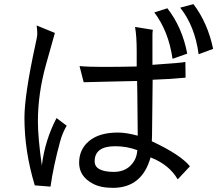

<svg xmlns="http://www.w3.org/2000/svg" viewBox="-20 -894 1049 927"><path d="M437 -115Q437 -188 536 -188Q592 -188 643 -169Q641 -140 629 -119Q597 -64 529 -64Q437 -65 437 -115ZM707 -134Q797 -99 838 -28L897 -91Q852 -147 713 -212Q714 -223 714 -240L717 -509Q806 -512 876 -519L875 -595Q864 -591 716 -581V-726Q716 -739 718 -750L632 -764Q640 -719 640 -648V-573Q554 -571 480 -571Q406 -571 364 -575L384 -497L507 -500Q618 -502 642 -503L643 -446Q645 -273 645 -239Q590 -254 549 -254Q459 -254 410 -213Q362 -173 362 -108Q362 -43 427 -8Q464 13 527 13Q666 12 707 -134ZM253 -324Q197 -217 182 -95Q163 -229 163 -308Q163 -442 202 -582L245 -735L157 -771Q160 -747 160 -732Q160 -717 151 -679Q98 -435 98 -325Q98 -163 148 1L223 7L224 6Q238 -92 270 -210Q282 -254 302 -287ZM725 -834Q794 -743 813 -610L884 -635Q860 -762 788 -854ZM914 -874 850 -857Q921 -768 939 -632L1009 -658Q983 -783 914 -874Z"/></svg>

Font: Sawarabi Gothic
Style: Regular
Weight: 400
Designer: mshio (mshio@users.sourceforge.jp)
Version: Version 20141215